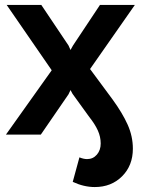

<svg xmlns="http://www.w3.org/2000/svg" viewBox="-20 -544 574 776"><path d="M363 212Q319 212 274 191L301 92Q318 99 332 99Q356 99 371.5 81Q387 63 387 36Q387 9 375.5 -16.5Q364 -42 341 -71L273 -165L265 -180L257 -163L145 0H4L189 -260L7 -524H147L257 -360L265 -342L275 -360L384 -524H525L344 -265L435 -142Q475 -87 496 -40Q517 7 517 57Q517 125 473.5 168.5Q430 212 363 212Z"/></svg>

Font: Raleway
Style: Bold
Weight: 700
Designer: Matt McInerney, Pablo Impallari, Rodrigo Fuenzalida
Foundry: Matt McInerney, Pablo Impallari, Rodrigo Fuenzalida
Version: Version 4.026